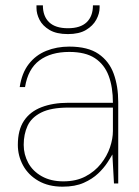

<svg xmlns="http://www.w3.org/2000/svg" viewBox="-20 -689 522 721"><path d="M215 12Q162 12 124 -10Q86 -32 66.5 -68Q47 -104 47 -145Q47 -201 70 -235.5Q93 -270 136 -286.5Q179 -303 236 -303H404Q404 -362 388 -404.5Q372 -447 336.5 -470.5Q301 -494 240 -494Q171 -494 128 -462Q85 -430 74 -362H54Q62 -415 88 -448.5Q114 -482 153.5 -498Q193 -514 240 -514Q310 -514 350 -486.5Q390 -459 407 -412Q424 -365 424 -306V0H408L402 -109Q396 -98 383 -78Q370 -58 348.5 -37.5Q327 -17 294.5 -2.5Q262 12 215 12ZM218 -8Q266 -8 301 -26.5Q336 -45 359 -74Q382 -103 393 -135.5Q404 -168 404 -197V-285H237Q172 -285 135 -266.5Q98 -248 83.5 -216.5Q69 -185 69 -145Q69 -109 86 -77.5Q103 -46 137 -27Q171 -8 218 -8ZM235 -561Q192 -561 166 -576.5Q140 -592 128.5 -614.5Q117 -637 117 -659V-669H141Q141 -628 164.5 -605.5Q188 -583 235 -583Q282 -583 305.5 -605.5Q329 -628 329 -669H354V-660Q354 -638 341.5 -615Q329 -592 303 -576.5Q277 -561 235 -561Z"/></svg>

Font: DM Sans 16pt Thin
Style: Regular
Weight: 250
Version: Version 4.004;gftools[0.9.30]